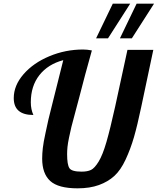

<svg xmlns="http://www.w3.org/2000/svg" viewBox="-20 -1020 860 1047"><path d="M55 -485Q55 -554 108.5 -615.5Q162 -677 249.5 -713.5Q337 -750 433 -750Q455 -750 481 -745L444 -611L414 -496L390 -406Q376 -356 369.5 -328.5Q363 -301 356.5 -270Q350 -239 348 -218.5Q346 -198 346 -179Q346 -122 358.5 -103Q371 -84 425 -84Q457 -84 476.5 -93.5Q496 -103 518 -139Q540 -175 560.5 -246Q581 -317 608 -439L675 -748H816L750 -436Q729 -336 710.5 -272Q692 -208 665 -150Q638 -92 603.5 -60.5Q569 -29 519.5 -11Q470 7 403 7Q298 7 254 -33Q210 -73 210 -155Q210 -182 213.5 -213Q217 -244 228 -294L244 -368Q249 -391 268.5 -466.5Q288 -542 292 -560L325 -692Q242 -670 195 -610.5Q148 -551 148 -462Q148 -424 162 -393Q55 -393 55 -485ZM504 -811 595 -1000H690L569 -811ZM634 -811 725 -1000H820L699 -811Z"/></svg>

Font: Lobster Two
Style: Bold Italic
Weight: 700
Designer: Pablo Impallari
Foundry: Pablo Impallari. www.impallari.com
Version: Version 1.006